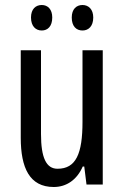

<svg xmlns="http://www.w3.org/2000/svg" viewBox="-20 -789 496 768"><path d="M104 -719C104 -684 123 -667 147 -667C171 -667 189 -684 189 -719C189 -752 171 -769 147 -769C123 -769 104 -753 104 -719ZM267 -719C267 -684 285 -667 310 -667C334 -667 353 -684 353 -719C353 -752 334 -769 310 -769C286 -769 267 -753 267 -719ZM391 -588H310V-302C310 -174 284 -114 210 -114C165 -114 144 -158 144 -253V-588H63V-238C63 -118 98 -41 195 -41C246 -41 288 -70 311 -123H317L326 -51H391Z"/></svg>

Font: Noto Sans Tamil UI ExtraCondensed
Style: Regular
Weight: 400
Width: 2
Designer: Jelle Bosma - Monotype Design Team
Foundry: Monotype Imaging Inc.
Version: Version 2.004